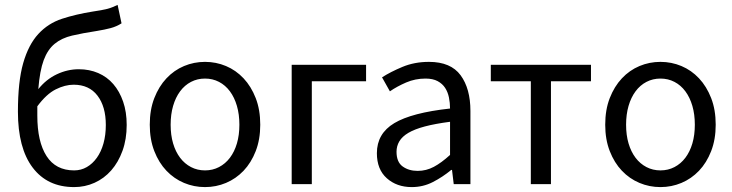

<svg xmlns="http://www.w3.org/2000/svg" viewBox="-20 -750 2981 782"><path d="M282 12Q173 12 113 -67.5Q53 -147 53 -295Q53 -418 74.5 -493Q96 -568 136 -611.5Q176 -655 232.5 -673.5Q289 -692 358 -703Q378 -706 392 -708.5Q406 -711 417.5 -714Q429 -717 438.5 -721Q448 -725 459 -730L475 -655Q455 -642 430.5 -635.5Q406 -629 375 -624Q316 -615 273.5 -605Q231 -595 202.5 -571.5Q174 -548 158 -505Q142 -462 136 -387Q168 -427 211.5 -447.5Q255 -468 301 -468Q344 -468 380 -452.5Q416 -437 441.5 -407.5Q467 -378 481.5 -336Q496 -294 496 -241Q496 -183 479 -136Q462 -89 433 -56Q404 -23 365 -5.5Q326 12 282 12ZM282 -56Q310 -56 333.5 -69.5Q357 -83 374.5 -107.5Q392 -132 401.5 -166Q411 -200 411 -241Q411 -316 377 -360.5Q343 -405 280 -405Q245 -405 207 -386Q169 -367 132 -317V-279Q132 -173 169.5 -114.5Q207 -56 282 -56Z M815 12Q770 12 729.5 -5Q689 -22 658 -54.5Q627 -87 608.5 -134.5Q590 -182 590 -242Q590 -303 608.5 -350.5Q627 -398 658 -431Q689 -464 729.5 -481Q770 -498 815 -498Q860 -498 900.5 -481Q941 -464 972 -431Q1003 -398 1021.5 -350.5Q1040 -303 1040 -242Q1040 -182 1021.5 -134.5Q1003 -87 972 -54.5Q941 -22 900.5 -5Q860 12 815 12ZM815 -56Q846 -56 872 -69.5Q898 -83 916.5 -107.5Q935 -132 945 -166Q955 -200 955 -242Q955 -284 945 -318.5Q935 -353 916.5 -378Q898 -403 872 -416.5Q846 -430 815 -430Q784 -430 758 -416.5Q732 -403 713.5 -378Q695 -353 685 -318.5Q675 -284 675 -242Q675 -200 685 -166Q695 -132 713.5 -107.5Q732 -83 758 -69.5Q784 -56 815 -56Z M1168 0V-486H1471V-419H1250V0Z M1657 12Q1596 12 1555.5 -24Q1515 -60 1515 -126Q1515 -206 1586 -248.5Q1657 -291 1813 -308Q1813 -331 1808.5 -353Q1804 -375 1793 -392Q1782 -409 1762.5 -419.5Q1743 -430 1713 -430Q1671 -430 1634 -414Q1597 -398 1568 -378L1536 -435Q1570 -457 1619 -477.5Q1668 -498 1727 -498Q1816 -498 1856 -443.5Q1896 -389 1896 -298V0H1828L1821 -58H1818Q1783 -29 1743 -8.5Q1703 12 1657 12ZM1681 -54Q1716 -54 1747 -70.5Q1778 -87 1813 -119V-254Q1752 -246 1710.5 -235Q1669 -224 1643.5 -209Q1618 -194 1606.5 -174.5Q1595 -155 1595 -132Q1595 -90 1620 -72Q1645 -54 1681 -54Z M2142 0V-419H1979V-486H2387V-419H2224V0Z M2670 12Q2625 12 2584.5 -5Q2544 -22 2513 -54.5Q2482 -87 2463.5 -134.5Q2445 -182 2445 -242Q2445 -303 2463.5 -350.5Q2482 -398 2513 -431Q2544 -464 2584.5 -481Q2625 -498 2670 -498Q2715 -498 2755.5 -481Q2796 -464 2827 -431Q2858 -398 2876.5 -350.5Q2895 -303 2895 -242Q2895 -182 2876.5 -134.5Q2858 -87 2827 -54.5Q2796 -22 2755.5 -5Q2715 12 2670 12ZM2670 -56Q2701 -56 2727 -69.5Q2753 -83 2771.5 -107.5Q2790 -132 2800 -166Q2810 -200 2810 -242Q2810 -284 2800 -318.5Q2790 -353 2771.5 -378Q2753 -403 2727 -416.5Q2701 -430 2670 -430Q2639 -430 2613 -416.5Q2587 -403 2568.5 -378Q2550 -353 2540 -318.5Q2530 -284 2530 -242Q2530 -200 2540 -166Q2550 -132 2568.5 -107.5Q2587 -83 2613 -69.5Q2639 -56 2670 -56Z"/></svg>

Font: Pinyin1712
Style: Regular
Weight: 400
Version: Version 1